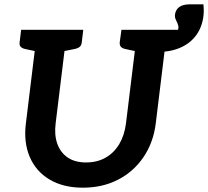

<svg xmlns="http://www.w3.org/2000/svg" viewBox="-20 -862 965 890"><path d="M364 8Q273 8 209.5 -30Q146 -68 117.5 -135.5Q89 -203 100 -290L153 -724H291L238 -291Q231 -237 245.5 -196Q260 -155 293.5 -132Q327 -109 379 -109Q431 -109 470 -131.5Q509 -154 533 -194.5Q557 -235 564 -290L617 -724H755L702 -290Q691 -201 645 -133.5Q599 -66 527 -29Q455 8 364 8ZM177 -724 152 -623 96 -635Q83 -638 76 -645Q69 -652 71 -666L78 -724ZM366 -724 359 -666Q358 -652 349.5 -645Q341 -638 326 -635L267 -623V-724ZM642 -724 616 -623 560 -635Q547 -638 540.5 -645Q534 -652 535 -666L543 -724ZM831 -724 823 -666Q822 -652 813.5 -645Q805 -638 790 -635L731 -623L732 -724ZM708 -621 715 -675Q754 -675 778.5 -691Q803 -707 807 -732Q808 -742 803.5 -752Q799 -762 794.5 -772Q790 -782 791 -794Q794 -817 811 -829.5Q828 -842 861 -842H923Q924 -832 924.5 -817.5Q925 -803 923 -788Q917 -737 890 -699.5Q863 -662 817 -641.5Q771 -621 708 -621Z"/></svg>

Font: Aleo
Style: Bold Italic
Weight: 700
Italic angle: -7°
Version: Version 2.001;gftools[0.9.29]